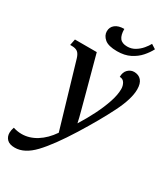

<svg xmlns="http://www.w3.org/2000/svg" viewBox="-271 -863 1064 1219"><g transform="rotate(30 261.0 -253.5)"><path d="M301 -605Q237 -605 209.5 -628.5Q182 -652 182 -683Q182 -714 205.5 -732.5Q229 -751 271 -751Q271 -706 287.5 -684.5Q304 -663 342 -663Q373 -663 398.5 -678.5Q424 -694 442.5 -716Q461 -738 471 -757L504 -736Q488 -705 461.5 -675Q435 -645 395.5 -625Q356 -605 301 -605ZM45 250Q6 250 -12.5 231.5Q-31 213 -31 184Q-31 165 -23 143Q8 153 39 153Q95 153 147 120.5Q199 88 240 28L103 -438Q94 -468 79 -479.5Q64 -491 36 -491H24L33 -536H193L265 -269Q280 -211 292.5 -166Q305 -121 313 -83Q350 -142 379.5 -201Q409 -260 427 -314Q445 -368 445 -410Q445 -434 433.5 -453.5Q422 -473 398 -473Q398 -508 417.5 -527Q437 -546 462 -546Q496 -546 515 -524Q534 -502 534 -459Q534 -389 480.5 -282Q427 -175 343 -40Q252 106 183.5 178Q115 250 45 250Z"/></g></svg>

Font: Noto Serif Medium
Style: Italic
Weight: 500
Italic angle: -12°
Designer: Monotype Design Team
Foundry: Monotype Imaging Inc.
Version: Version 2.014; ttfautohint (v1.8.4.7-5d5b)